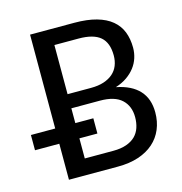

<svg xmlns="http://www.w3.org/2000/svg" viewBox="-127 -731 777 820"><g transform="rotate(-15 262.0 -321.0)"><path d="M78.1 -226.6V-641.6H273.9Q330.6 -641.6 371.3 -630.1Q412.1 -618.7 438.2 -596.9Q464.4 -575.2 476.6 -544.2Q488.8 -513.2 488.8 -474.1Q488.8 -450.7 481.7 -428.7Q474.6 -406.7 460.4 -388.2Q446.3 -369.6 424.8 -354.5Q403.3 -339.4 374 -330.1Q440.9 -316.9 474.9 -280Q508.8 -243.2 508.8 -183.1Q508.8 -142.1 494.6 -108.4Q480.5 -74.7 453.1 -50.5Q425.8 -26.4 386 -13.2Q346.2 0 294.9 0H78.1V-159.2H-29.3V-226.6ZM167 -354.5H270.5Q303.2 -354.5 327.6 -362.5Q352.1 -370.6 368.2 -384.8Q384.3 -398.9 392.3 -418.9Q400.4 -439 400.4 -463.4Q400.4 -519.5 369.9 -545.7Q339.4 -571.8 273.9 -571.8H167ZM167 -292V-226.6H246.6V-159.2H167V-70.3H293.5Q327.1 -70.3 351.3 -78.9Q375.5 -87.4 390.9 -102.5Q406.2 -117.7 413.3 -138.9Q420.4 -160.2 420.4 -185.1Q420.4 -234.4 389.4 -263.2Q358.4 -292 293.5 -292Z"/></g></svg>

Font: Carlito
Style: Regular
Weight: 400
Designer: Lukasz Dziedzic
Foundry: tyPoland Lukasz Dziedzic
Version: Version 1.104